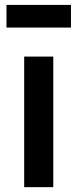

<svg xmlns="http://www.w3.org/2000/svg" viewBox="-20 -774 320 794"><path d="M200.3 0H80V-540H200.3ZM273.5 -660H6.8V-753.7H273.5Z"/></svg>

Font: Manrope Variable Light
Style: Regular
Weight: 200
Designer: Mikhail Sharanda
Foundry: Mikhail Sharanda
Version: Version 4.505